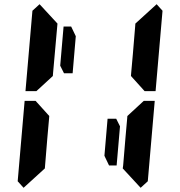

<svg xmlns="http://www.w3.org/2000/svg" viewBox="-20 -956 856 912"><path d="M550 -356 534 -170H498L476 -216L491 -392H532ZM156 -526 153 -523H101L134 -905L168 -936L253 -844L240 -698L232 -608L231 -595ZM585 -405 663 -477H715L682 -95L648 -64L563 -156L565 -170L576 -302L584 -392ZM205 -302 193 -156 92 -64 64 -95 97 -477H149L158 -467L214 -405L213 -392ZM724 -936 752 -905 719 -523H667L658 -533L602 -595L603 -608L611 -698L622 -830L623 -844ZM266 -644 282 -830H318L340 -784L325 -608H284Z"/></svg>

Font: DSEG14 Classic Mini
Style: Bold Italic
Weight: 700
Italic angle: -5°
Designer: Keshikan(Twitter:@keshinomi_88pro)
Version: Version 0.46